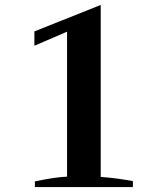

<svg xmlns="http://www.w3.org/2000/svg" viewBox="-20 -756 656 776"><path d="M121 -23Q209 -41 251 -42V-628L119 -571V-629L387 -736V-41Q454 -36 517 -24V0H121Z"/></svg>

Font: Trirong SemiBold
Style: Regular
Weight: 600
Designer: Katatrad Team
Foundry: CadsonDemak
Version: Version 1.000